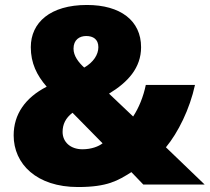

<svg xmlns="http://www.w3.org/2000/svg" viewBox="-20 -743 844 773"><path d="M330 -723C182 -723 104 -652 104 -553C104 -489 128 -440 168 -394C82 -350 35 -283 35 -198C35 -83 127 10 294 10C413 10 455 -16 509 -50L557 0H804L648 -150C697 -209 744 -304 765 -401H567C557 -353 539 -309 516 -274L419 -366C495 -412 548 -470 548 -553C548 -660 465 -723 330 -723ZM327 -598C355 -598 376 -585 376 -553C376 -523 356 -492 319 -471C296 -492 276 -518 276 -547C276 -583 300 -598 327 -598ZM272 -289 393 -166C378 -154 349 -142 312 -142C264 -142 232 -171 232 -212C232 -242 244 -268 272 -289Z"/></svg>

Font: Noto Sans Thai Looped UI Narrow Black
Style: Regular
Weight: 900
Width: 4
Designer: Cadson Demak Team
Foundry: Cadson Demak Co., Ltd.
Version: Version 1.000